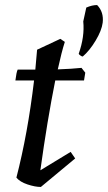

<svg xmlns="http://www.w3.org/2000/svg" viewBox="-20 -729 428 761"><path d="M310 -644Q311 -647 316 -671.5Q321 -696 322 -699Q345 -709 365 -709Q392 -681 387 -639Q383 -608 359 -568Q335 -528 308 -505Q304 -505 298 -509.5Q292 -514 292 -516Q316 -584 310 -644ZM142 12Q119 12 89 2Q59 -8 45 -25Q90 -199 115 -410H41Q45 -443 50 -453H120Q123 -481 127 -532L219 -575L237 -563Q224 -523 209 -454Q265 -456 303 -460L318 -441L313 -410H199Q167 -250 140 -54L260 -127L278 -101Z"/></svg>

Font: Albura Medium
Style: Italic
Weight: 462
Italic angle: -7°
Designer: Mercedes Jáuregui
Foundry: Omnibus-Type Team
Version: Version 1.000